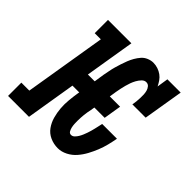

<svg xmlns="http://www.w3.org/2000/svg" viewBox="-175 -674 818 818"><g transform="rotate(45 234.5 -265.0)"><path d="M276 8Q251 8 229 -2Q207 -12 193.5 -31Q180 -50 173.5 -73Q167 -96 165 -120.5Q163 -145 165.5 -170.5Q168 -196 172 -221L173 -225H132L95 0H-31V-80H17L78 -450H41V-530H182L145 -305H186L193 -351Q196 -365 198.5 -379Q201 -393 205 -407Q209 -421 213.5 -435Q218 -449 223.5 -463Q229 -477 236.5 -490Q244 -503 254 -514.5Q264 -526 278.5 -532Q293 -538 307 -538Q321 -538 334.5 -533.5Q348 -529 359 -521Q370 -513 377.5 -502Q385 -491 391 -479L399 -530H479L449 -349H369Q371 -359 372 -370Q373 -381 373.5 -391.5Q374 -402 373.5 -412.5Q373 -423 370.5 -432.5Q368 -442 361.5 -450Q355 -458 344 -458Q333 -458 324 -448.5Q315 -439 309 -428Q303 -417 299 -406Q295 -395 292 -383.5Q289 -372 286.5 -360.5Q284 -349 282 -337L277 -305H339L326 -225H264L261 -207Q259 -198 257.5 -189Q256 -180 255 -170.5Q254 -161 253.5 -151.5Q253 -142 253 -133Q253 -124 253.5 -115Q254 -106 256 -97Q258 -88 262.5 -80Q267 -72 276 -72Q285 -72 292 -79Q299 -86 304 -94.5Q309 -103 312.5 -111.5Q316 -120 319 -128.5Q322 -137 324.5 -146Q327 -155 329 -163.5Q331 -172 333 -181Q335 -190 337 -199H426Q422 -177 416.5 -155Q411 -133 402.5 -112Q394 -91 383 -70.5Q372 -50 356.5 -32Q341 -14 319.5 -3Q298 8 276 8Z"/></g></svg>

Font: Iosevka Curly Slab MdObl
Style: Regular
Weight: 500
Italic angle: -9°
Monospace: yes
Designer: Belleve Invis
Foundry: Belleve Invis
Version: Version 11.0.0; ttfautohint (v1.8.3)